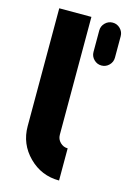

<svg xmlns="http://www.w3.org/2000/svg" viewBox="-113 -788 569 845"><g transform="rotate(15 171.0 -366.0)"><path d="M48.8 -195.3V-732.4H195.3V-195.3Q195.3 -175.3 209.7 -160.9Q224.1 -146.5 244.1 -146.5V0Q163.1 0 106 -57.1Q48.8 -114.3 48.8 -195.3ZM293 -537.1Q272.9 -537.1 258.5 -551.5Q244.1 -565.9 244.1 -585.9V-683.6Q244.1 -703.6 258.5 -718Q272.9 -732.4 293 -732.4Q313 -732.4 327.4 -718Q341.8 -703.6 341.8 -683.6V-585.9Q341.8 -565.9 327.4 -551.5Q313 -537.1 293 -537.1Z"/></g></svg>

Font: Audex
Style: Regular
Weight: 400
Designer: GGBotNet
Foundry: GGBotNet
Version: 1.00